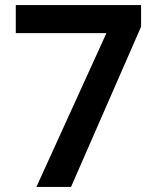

<svg xmlns="http://www.w3.org/2000/svg" viewBox="-20 -734 617 754"><path d="M123 0H259L534 -629V-714H42V-604H398Z"/></svg>

Font: Noto Sans Myanmar UI SemiBold
Style: Regular
Weight: 600
Designer: Monotype Design Team
Foundry: Monotype Imaging Inc.
Version: Version 2.103